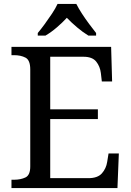

<svg xmlns="http://www.w3.org/2000/svg" viewBox="-20 -951 663 971"><path d="M38 0V-42H51Q84 -42 108.5 -53.5Q133 -65 133 -109V-600Q133 -647 109 -659.5Q85 -672 51 -672H38V-714H542L547 -539H495L490 -582Q486 -615 466.5 -639.5Q447 -664 402 -664H234V-398H475V-349H234V-50H427Q474 -50 495.5 -74.5Q517 -99 522 -132L529 -175H581L574 0ZM171 -784Q187 -803 206 -829Q225 -855 243 -882Q261 -909 271 -931H366Q377 -909 394.5 -882Q412 -855 431.5 -829Q451 -803 466 -784V-771H427Q399 -788 370 -812.5Q341 -837 318 -861Q296 -837 267.5 -812.5Q239 -788 210 -771H171Z"/></svg>

Font: Noto Serif Oriya
Style: Regular
Weight: 400
Designer: David Williams
Foundry: Google LLC, David Williams
Version: Version 1.051; ttfautohint (v1.8.4.7-5d5b)